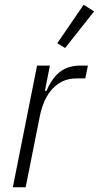

<svg xmlns="http://www.w3.org/2000/svg" viewBox="-20 -788 416 808"><path d="M34 0 136 -512H190L169 -406H176Q197 -457 231 -484.5Q265 -512 319 -512H350L339 -458H302Q270 -458 245 -446.5Q220 -435 200.5 -414Q181 -393 168 -364Q155 -335 148 -301L88 0ZM254 -586 221 -606 332 -768 376 -740Z"/></svg>

Font: IBM Plex Sans Cond Light
Style: Italic
Weight: 300
Width: 3
Italic angle: -11°
Designer: Mike Abbink, Paul van der Laan, Pieter van Rosmalen
Foundry: Bold Monday
Version: Version 1.3